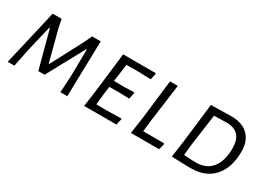

<svg xmlns="http://www.w3.org/2000/svg" viewBox="-21 -994 2034 1490"><g transform="rotate(30 996.5 -248.5)"><path d="M568 0H506L515 -152L518 -389H513L332 -56H276L187 -389H181L126 -158L94 0H34L150 -498H230L245 -423L317 -147H322L469 -426L503 -498H580Z M844 -440 823 -284 919 -283 1002 -286 1005 -279 994 -224 905 -226H815L805 -156L795 -58L888 -57L1016 -60L1021 -55L1008 0H719L740 -150L781 -498H1072L1075 -491L1063 -437L944 -441Z M1404 -53 1391 0H1138L1160 -150L1201 -498H1271L1225 -156L1214 -59H1399Z M1954 -304Q1954 -159 1881.5 -77Q1809 5 1677 5Q1643 5 1594.5 3.5Q1546 2 1505 0L1526 -150L1567 -498L1750 -502Q1847 -502 1900.5 -450Q1954 -398 1954 -304ZM1881 -290Q1881 -441 1741 -441L1630 -438L1591 -156L1581 -58Q1609 -56 1639.5 -54.5Q1670 -53 1690 -53Q1781 -53 1831 -114Q1881 -175 1881 -290Z"/></g></svg>

Font: Alegreya Sans SC
Style: Italic
Weight: 400
Italic angle: -7°
Designer: Juan Pablo del Peral
Foundry: Huerta Tipografica
Version: Version 2.008; ttfautohint (v1.6)